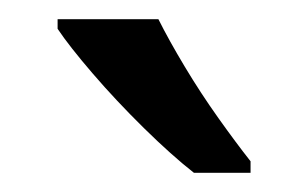

<svg xmlns="http://www.w3.org/2000/svg" viewBox="-20 -786 321 200"><path d="M145 -766Q156 -744 172.5 -716.5Q189 -689 207.5 -663Q226 -637 241 -618V-606H182Q159 -624 130 -652.5Q101 -681 76.5 -709.5Q52 -738 40 -756V-766Z"/></svg>

Font: Noto Sans Glagolitic
Style: Regular
Weight: 400
Designer: Monotype Design Team
Foundry: Monotype Imaging Inc.
Version: Version 2.004; ttfautohint (v1.8.4.7-5d5b)